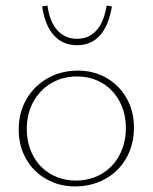

<svg xmlns="http://www.w3.org/2000/svg" viewBox="-20 -665 547 688"><path d="M131 -642 150 -645Q158 -587 185.5 -556.5Q213 -526 256 -526Q299 -526 326 -556.5Q353 -587 362 -645L381 -642Q370 -574 338.5 -538.5Q307 -503 256 -503Q205 -503 173 -538.5Q141 -574 131 -642ZM47 -201Q47 -261 74.5 -309Q102 -357 150.5 -384.5Q199 -412 259 -412Q316 -412 362 -385.5Q408 -359 434 -312.5Q460 -266 460 -208Q460 -147 433 -99Q406 -51 357.5 -24Q309 3 249 3Q192 3 145.5 -23.5Q99 -50 73 -96.5Q47 -143 47 -201ZM431 -206Q431 -259 408.5 -301.5Q386 -344 346 -367.5Q306 -391 256 -391Q204 -391 163 -366.5Q122 -342 99 -299.5Q76 -257 76 -203Q76 -150 98.5 -107.5Q121 -65 161.5 -41.5Q202 -18 252 -18Q304 -18 345 -42.5Q386 -67 408.5 -110Q431 -153 431 -206Z"/></svg>

Font: Ysabeau Infant Extralight
Style: Regular
Weight: 200
Designer: Christian Thalmann (Catharsis Fonts)
Version: Version 0.003